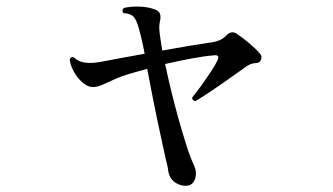

<svg xmlns="http://www.w3.org/2000/svg" viewBox="-20 -549 1040 600"><path d="M567 31Q549 34 530 23Q511 12 506 -13Q505 -24 502 -35.5Q499 -47 496 -61Q490 -89 479.5 -137Q469 -185 458.5 -238Q448 -291 440 -334Q410 -326 385 -318.5Q360 -311 342 -303Q317 -292 301 -284.5Q285 -277 270 -277Q254 -277 237.5 -291.5Q221 -306 210 -326.5Q199 -347 198 -364Q203 -374 212 -369Q223 -357 244.5 -353.5Q266 -350 302 -357Q322 -361 357 -367.5Q392 -374 432 -381Q427 -408 422 -429Q417 -450 414 -460Q407 -486 397.5 -496.5Q388 -507 366 -508Q359 -517 367 -524Q386 -529 413 -528.5Q440 -528 463 -520Q477 -515 480 -505.5Q483 -496 480 -483Q477 -470 478 -455.5Q479 -441 483 -417Q484 -411 485 -404.5Q486 -398 487 -391Q531 -399 570 -405.5Q609 -412 630 -415Q650 -417 664 -422.5Q678 -428 688 -439Q703 -454 719 -444Q736 -433 757.5 -415Q779 -397 791 -383Q800 -374 796 -363Q792 -352 780 -352Q767 -351 758.5 -346.5Q750 -342 741 -335Q721 -321 691.5 -300Q662 -279 634 -260.5Q606 -242 591 -233Q579 -235 581 -245Q592 -258 607.5 -279.5Q623 -301 638 -323.5Q653 -346 660 -361Q668 -379 648 -376Q620 -374 577.5 -366Q535 -358 496 -349Q504 -310 515 -265Q526 -220 538.5 -175.5Q551 -131 563 -93.5Q575 -56 586 -33Q596 -11 590 8.5Q584 28 567 31Z"/></svg>

Font: Zen Old Mincho
Style: Bold
Weight: 700
Designer: Yoshimichi Ohira
Foundry: Positype
Version: Version 1.500